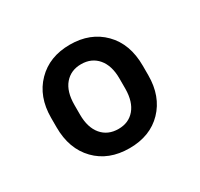

<svg xmlns="http://www.w3.org/2000/svg" viewBox="-93 -837 643 616"><g transform="rotate(-30 229.0 -529.0)"><path d="M57.1 -547.4Q57.1 -625.5 103.8 -673.1Q150.4 -720.7 226.1 -720.7Q301.8 -720.7 348.6 -673.3Q395.5 -626 395.5 -544.9V-509.8Q395.5 -432.1 349.6 -384.5Q303.7 -336.9 227.1 -336.9Q149.9 -336.9 103.5 -384.8Q57.1 -432.6 57.1 -512.2ZM142.6 -509.8Q142.6 -461.9 165.3 -435.1Q188 -408.2 227.1 -408.2Q265.1 -408.2 287.4 -434.6Q309.6 -460.9 310.1 -508.3V-547.4Q310.1 -594.7 287.4 -621.6Q264.6 -648.4 226.1 -648.4Q188 -648.4 165.3 -621.8Q142.6 -595.2 142.6 -545.4Z"/></g></svg>

Font: Vazir Black UI
Style: Black-UI
Weight: 900
Designer: Saber Rastikerdar
Foundry: Saber Rastikerdar
Version: Version 30.1.0